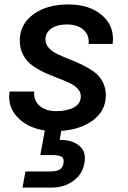

<svg xmlns="http://www.w3.org/2000/svg" viewBox="-20 -580 574 862"><path d="M455.1 -151.9Q455.1 -84.5 399.7 -41.7Q344.2 1 254.9 7.8L248 47.9Q305.7 47.9 337.2 75.4Q368.7 103 358.9 152.8Q350.1 202.6 308.8 232.4Q267.6 262.2 212.9 262.2H81.1L94.2 189.9H203.1Q231.4 189.9 246.6 181.9Q261.7 173.8 265.1 152.8Q269 131.8 256.8 124Q244.6 116.2 215.8 116.2H161.1L181.2 5.9Q103 -6.3 58.1 -54Q13.2 -101.6 22.9 -168.9H133.8Q129.9 -130.9 156.7 -106Q183.6 -81.1 232.9 -81.1Q281.2 -81.1 312 -97.9Q342.8 -114.7 342.8 -147.9Q342.8 -167.5 327.6 -183.1Q312.5 -198.7 288.3 -209.5Q264.2 -220.2 234.9 -231.2Q205.6 -242.2 176.5 -255.9Q147.5 -269.5 123.3 -287.4Q99.1 -305.2 84 -333.5Q68.8 -361.8 68.8 -397.9Q68.8 -470.7 129.4 -515.4Q189.9 -560.1 287.1 -560.1Q382.3 -560.1 439 -510.7Q495.6 -461.4 485.8 -382.8H377.9Q381.8 -421.9 355.2 -446Q328.6 -470.2 279.8 -470.2Q236.8 -470.2 210.4 -451.9Q184.1 -433.6 184.1 -402.8Q184.1 -381.8 199 -365.2Q213.9 -348.6 237.8 -337.2Q261.7 -325.7 290.5 -314.5Q319.3 -303.2 348.4 -289.3Q377.4 -275.4 401.4 -258.3Q425.3 -241.2 440.2 -213.9Q455.1 -186.5 455.1 -151.9Z"/></svg>

Font: SVN-Poppins Medium
Style: Italic
Weight: 500
Italic angle: -10°
Designer: Ninad Kale (Devanagari), Jonny Pinhorn (Latin)
Foundry: Indian Type Foundry
Version: Version 3.002 2017